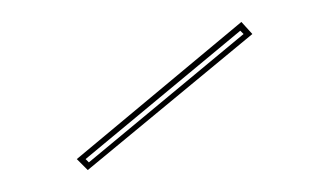

<svg xmlns="http://www.w3.org/2000/svg" viewBox="-20 -741 300 175"><path d="M60 -586 50 -596 200 -721 210 -710ZM58 -596 61 -593 202 -710 199 -713Z"/></svg>

Font: Kalnia Glaze Thin Thin
Style: Regular
Weight: 250
Version: Version 1.110